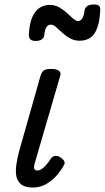

<svg xmlns="http://www.w3.org/2000/svg" viewBox="-20 -823 468 858"><path d="M126 15Q91 15 73.5 0Q56 -15 52.5 -39Q49 -63 53.5 -90Q58 -117 64 -142L161 -484Q167 -503 177 -509Q187 -515 210 -515Q233 -515 243.5 -506.5Q254 -498 249 -484L138 -103Q132 -85 132 -76Q132 -67 136.5 -64Q141 -61 146 -61Q156 -61 165.5 -67Q175 -73 186 -85.5Q197 -98 208 -115Q217 -126 228.5 -126.5Q240 -127 251 -119Q264 -110 267.5 -101.5Q271 -93 265 -84Q256 -66 237 -43Q218 -20 190 -2.5Q162 15 126 15ZM335 -641Q312 -641 292.5 -652Q273 -663 258 -677Q243 -691 230.5 -702Q218 -713 207 -713Q195 -713 187.5 -701.5Q180 -690 178 -666Q176 -653 166 -646.5Q156 -640 139 -640Q108 -640 109 -668Q112 -735 136.5 -768Q161 -801 203 -801Q226 -801 245 -790Q264 -779 279 -765Q294 -751 306.5 -740Q319 -729 329 -729Q339 -729 347 -740Q355 -751 358 -777Q363 -803 400 -803Q417 -803 423 -796.5Q429 -790 428 -776Q425 -710 403.5 -675.5Q382 -641 335 -641Z"/></svg>

Font: Playwrite AU SA
Style: Regular
Weight: 400
Designer: Veronika Burian, José Scaglione
Foundry: TypeTogether
Version: Version 1.002